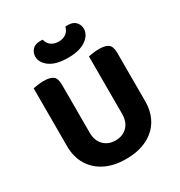

<svg xmlns="http://www.w3.org/2000/svg" viewBox="-194 -963 1048 1116"><g transform="rotate(-30 330.0 -405.0)"><path d="M330 17Q248 17 189.5 -12.5Q131 -42 99.5 -95Q68 -148 68 -219V-285H221V-223Q221 -168 251.5 -137.5Q282 -107 330 -107Q378 -107 408.5 -137.5Q439 -168 439 -223V-285H592V-219Q592 -148 561 -95Q530 -42 471 -12.5Q412 17 330 17ZM221 -255H68V-608Q79 -610 99 -613Q119 -616 139 -616Q182 -616 201.5 -601Q221 -586 221 -544ZM592 -253H439V-608Q450 -610 470.5 -613Q491 -616 510 -616Q553 -616 572.5 -601Q592 -586 592 -544ZM331 -770Q362 -770 381.5 -785.5Q401 -801 407 -826Q411 -827 415.5 -827Q420 -827 424 -827Q459 -827 476.5 -807.5Q494 -788 494 -763Q494 -721 451.5 -691Q409 -661 331 -661Q252 -661 210 -691Q168 -721 168 -763Q168 -788 185.5 -807.5Q203 -827 237 -827Q242 -827 246 -827Q250 -827 255 -826Q260 -801 280 -785.5Q300 -770 331 -770Z"/></g></svg>

Font: Baloo Bhaijaan 2
Style: Bold
Weight: 700
Designer: Sanskriti Dholi, Noopur Datye and Ek Type
Foundry: Ek Type
Version: Version 1.701